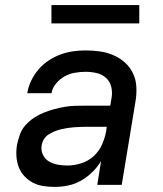

<svg xmlns="http://www.w3.org/2000/svg" viewBox="-20 -726 640 754"><path d="M195 8Q195 8 195 8Q195 8 195 8H194Q172 8 149.5 4.5Q127 1 108.5 -9Q90 -19 75.5 -34.5Q61 -50 53.5 -70Q46 -90 44.5 -112.5Q43 -135 47 -158Q51 -178 58.5 -198.5Q66 -219 81 -235.5Q96 -252 114.5 -264Q133 -276 153 -284Q173 -292 193.5 -297.5Q214 -303 234.5 -306.5Q255 -310 275.5 -310.5Q296 -311 317 -311H413L418 -341Q422 -363 417 -384.5Q412 -406 396.5 -420Q381 -434 360 -439Q339 -444 316 -444Q296 -444 275 -440.5Q254 -437 234.5 -426.5Q215 -416 200.5 -398.5Q186 -381 182 -360H87Q91 -385 102.5 -409Q114 -433 131 -453Q148 -473 170.5 -488Q193 -503 217.5 -512Q242 -521 267 -524.5Q292 -528 316 -528Q345 -528 373 -524Q401 -520 426 -509Q451 -498 471 -480Q491 -462 502.5 -437.5Q514 -413 515.5 -384.5Q517 -356 512 -327L458 0H362L377 -94Q363 -70 342.5 -50Q322 -30 298 -16.5Q274 -3 247.5 2.5Q221 8 195 8ZM245 -76Q271 -76 298.5 -84.5Q326 -93 347.5 -112.5Q369 -132 380.5 -158Q392 -184 397 -211L399 -228H317Q305 -228 292.5 -227.5Q280 -227 268 -226Q256 -225 243.5 -223Q231 -221 218.5 -218Q206 -215 194 -210Q182 -205 171 -198Q160 -191 153 -180Q146 -169 144 -157Q140 -137 148 -119.5Q156 -102 171.5 -92.5Q187 -83 206 -79.5Q225 -76 245 -76ZM182 -634V-706H527V-634Z"/></svg>

Font: Iosevka SS04 Medium Extended
Style: Italic
Weight: 500
Width: 7
Italic angle: -9°
Monospace: yes
Designer: Belleve Invis
Foundry: Belleve Invis
Version: Version 19.0.0; ttfautohint (v1.8.4)